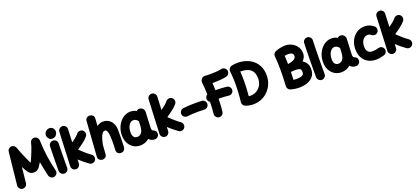

<svg xmlns="http://www.w3.org/2000/svg" viewBox="58 -2119 7635 3528"><g transform="rotate(-20 3875.0 -355.5)"><path d="M96.2 83.5Q62 79.6 40 52.5Q18.1 25.4 21.5 -8.8L88.4 -643.6Q92.3 -679.7 122.1 -701.9Q151.9 -724.1 187.5 -717.3Q212.9 -712.4 229.7 -693.6Q246.6 -674.8 252.4 -657.2Q269.5 -605 294.2 -544.7Q318.8 -484.4 345 -427Q371.1 -369.6 391.1 -326.2Q394 -319.3 397 -319.3Q399.4 -319.3 403.3 -326.2Q418.9 -358.4 438.5 -402.8Q458 -447.3 476.8 -495.1Q495.6 -543 510.3 -586.4Q524.9 -629.9 530.8 -659.2Q538.1 -694.8 569.6 -713.6Q601.1 -732.4 635.7 -722.7Q664.6 -714.8 680.2 -690.2Q695.8 -665.5 696.3 -645.5Q699.7 -553.2 706.3 -474.4Q712.9 -395.5 723.4 -323.2Q733.9 -251 748.3 -178.2Q762.7 -105.5 781.7 -24.9Q790 8.8 771.5 38.1Q752.9 67.4 719.2 75.7Q685.5 83.5 656.2 65.2Q627 46.9 618.7 13.2Q601.1 -61.5 586.4 -131.1Q571.8 -200.7 560.5 -268.6Q554.2 -258.3 548.3 -249.3Q542.5 -240.2 537.1 -230.5Q524.9 -209 507.1 -184.6Q489.3 -160.2 462.6 -143.1Q436 -126 396.5 -126Q353.5 -126 325.2 -145.8Q296.9 -165.5 279.5 -192.4Q262.2 -219.2 251.5 -239.7Q244.6 -253.4 236.8 -267.8Q229 -282.2 219.7 -297.4L188.5 8.8Q185.1 43 157.7 64.9Q130.4 86.9 96.2 83.5Z M832.5 -694.8Q832.5 -719.7 846.4 -742.7Q860.4 -765.6 883.5 -780.3Q906.7 -794.9 934.1 -794.9Q969.2 -794.9 990.2 -778.1Q1011.2 -761.2 1020.5 -738.5Q1029.8 -715.8 1029.8 -698.2Q1029.8 -678.7 1018.8 -654.3Q1007.8 -629.9 985.8 -612.3Q963.9 -594.7 931.6 -594.7Q893.1 -594.7 871.6 -612.5Q850.1 -630.4 841.3 -653.8Q832.5 -677.2 832.5 -694.8ZM923.8 -557.6Q958.5 -556.2 981.7 -530.5Q1004.9 -504.9 1003.4 -470.2Q1002 -437 1000.7 -388.9Q999.5 -340.8 998.8 -286.1Q998 -231.4 997.6 -177.2Q997.1 -123 996.8 -76.7Q996.6 -30.3 996.6 0Q996.6 34.2 971.9 58.8Q947.3 83.5 912.6 83.5Q878.4 83.5 853.8 58.8Q829.1 34.2 829.1 0Q829.1 -31.2 829.3 -77.6Q829.6 -124 830.1 -178.5Q830.6 -232.9 831.5 -288.3Q832.5 -343.8 833.7 -393.1Q835 -442.4 836.4 -478Q837.9 -512.7 863.8 -535.9Q889.6 -559.1 923.8 -557.6Z M1522.5 47.4Q1502.9 75.7 1468.3 81.3Q1433.6 86.9 1405.8 66.9Q1313 1 1229 -77.1L1225.6 2Q1224.1 36.1 1198.5 59.6Q1172.9 83 1138.2 81.5Q1104 80.1 1080.6 54.2Q1057.1 28.3 1058.6 -5.9L1087.9 -668.5Q1089.4 -703.1 1115.2 -726.3Q1141.1 -749.5 1175.3 -748Q1210 -746.6 1233.2 -720.9Q1256.3 -695.3 1254.9 -660.6L1243.7 -404.3Q1285.2 -432.6 1322.8 -464.1Q1360.4 -495.6 1386.7 -527.3Q1408.2 -553.7 1443.4 -557.4Q1478.5 -561 1504.9 -539.1Q1531.2 -517.1 1534.7 -482.2Q1538.1 -447.3 1516.6 -420.9Q1476.6 -372.1 1416.3 -326.9Q1356 -281.7 1299.3 -243.2Q1350.1 -194.3 1401.9 -149.4Q1453.6 -104.5 1502.9 -69.8Q1530.8 -49.8 1536.6 -15.4Q1542.5 19 1522.5 47.4Z M1654.3 83Q1623.5 80.6 1599.4 57.6Q1575.2 34.7 1578.1 -5.9L1625.5 -682.6Q1628.4 -724.6 1656.2 -743.7Q1684.1 -762.7 1715.3 -760.3Q1746.6 -757.8 1771 -735.1Q1795.4 -712.4 1792.5 -670.9L1782.7 -530.3Q1809.1 -549.8 1838.9 -560.8Q1868.7 -571.8 1902.3 -571.8Q1967.8 -571.8 2015.1 -540.3Q2062.5 -508.8 2088.1 -454.6Q2113.8 -400.4 2113.8 -332.5Q2113.8 -252.9 2113 -167.5Q2112.3 -82 2107.9 0.5Q2106 31.7 2084 57.1Q2062 82.5 2022 82.5Q1981 82.5 1959.2 57.9Q1937.5 33.2 1939.5 1Q1941.9 -49.3 1943.4 -93.3Q1944.8 -137.2 1944.8 -174.8Q1944.8 -290 1929.9 -347.4Q1915 -404.8 1880.9 -404.8Q1849.1 -404.8 1826.4 -373.3Q1803.7 -341.8 1787.6 -290.3Q1771.5 -238.8 1759.3 -178.2Q1758.8 -174.8 1757.3 -171.4L1745.1 5.9Q1742.2 47.9 1714.1 66.9Q1686 85.9 1654.3 83Z M2691.9 61.5Q2620.6 61.5 2577.6 12.2Q2502 76.2 2402.3 76.2Q2328.1 76.2 2269.8 39.6Q2211.4 2.9 2178 -62.3Q2144.5 -127.4 2144.5 -211.9Q2144.5 -285.6 2167.2 -350.8Q2189.9 -416 2230.2 -465.8Q2270.5 -515.6 2324 -543.9Q2377.4 -572.3 2439.5 -572.3Q2502 -572.3 2555.2 -541Q2582.5 -570.3 2623.5 -564.5Q2658.2 -559.6 2681.6 -531.5Q2705.1 -503.4 2703.1 -470.2L2691.9 -241.7Q2691.4 -228 2690.7 -208.3Q2689.9 -188.5 2689.7 -170.7Q2689.5 -152.8 2689.9 -143.6Q2690.9 -129.9 2696.3 -118.9Q2701.7 -107.9 2719.7 -101.1Q2739.7 -93.8 2757.8 -76.2Q2775.9 -58.6 2775.9 -22Q2775.9 12.2 2751.2 36.9Q2726.6 61.5 2691.9 61.5ZM2404.8 -90.8Q2455.1 -90.8 2487.1 -131.6Q2519 -172.4 2523.9 -263.7Q2523.9 -264.2 2523.9 -265.1L2528.3 -351.1Q2490.7 -405.3 2437.5 -405.3Q2400.4 -405.3 2372.1 -379.4Q2343.8 -353.5 2328.1 -309.1Q2312.5 -264.6 2312.5 -209.5Q2312.5 -150.4 2336.4 -120.6Q2360.4 -90.8 2404.8 -90.8Z M3267.6 47.4Q3248 75.7 3213.4 81.3Q3178.7 86.9 3150.9 66.9Q3058.1 1 2974.1 -77.1L2970.7 2Q2969.2 36.1 2943.6 59.6Q2918 83 2883.3 81.5Q2849.1 80.1 2825.7 54.2Q2802.2 28.3 2803.7 -5.9L2833 -668.5Q2834.5 -703.1 2860.4 -726.3Q2886.2 -749.5 2920.4 -748Q2955.1 -746.6 2978.3 -720.9Q3001.5 -695.3 3000 -660.6L2988.8 -404.3Q3030.3 -432.6 3067.9 -464.1Q3105.5 -495.6 3131.8 -527.3Q3153.3 -553.7 3188.5 -557.4Q3223.6 -561 3250 -539.1Q3276.4 -517.1 3279.8 -482.2Q3283.2 -447.3 3261.7 -420.9Q3221.7 -372.1 3161.4 -326.9Q3101.1 -281.7 3044.4 -243.2Q3095.2 -194.3 3147 -149.4Q3198.7 -104.5 3248 -69.8Q3275.9 -49.8 3281.7 -15.4Q3287.6 19 3267.6 47.4Z M3304.2 -205.1Q3300.3 -239.3 3321.5 -266.8Q3342.8 -294.4 3377 -298.3Q3437.5 -305.7 3495.4 -308.6Q3553.2 -311.5 3610.8 -311.5Q3674.8 -311.5 3739.3 -308.6Q3773.9 -307.1 3797.1 -281.5Q3820.3 -255.9 3818.8 -221.2Q3817.4 -187 3791.7 -163.6Q3766.1 -140.1 3731.4 -141.6Q3669.9 -144.5 3610.8 -144.5Q3557.1 -144.5 3504.6 -141.8Q3452.1 -139.2 3397.5 -132.3Q3363.3 -128.4 3335.7 -149.7Q3308.1 -170.9 3304.2 -205.1Z M3835.9 -302.7Q3833 -328.1 3844.7 -350.6Q3856.4 -373 3877.4 -385.3Q3876 -448.7 3872.6 -506.8Q3869.1 -564.9 3861.8 -626.5Q3859.9 -644 3869.1 -666.7Q3878.4 -689.5 3898.9 -705.8Q3919.4 -722.2 3949.7 -720.2Q3979 -718.3 4008.8 -717.5Q4038.6 -716.8 4068.4 -716.8Q4123 -716.8 4179.7 -721.2Q4236.3 -725.6 4277.3 -734.9Q4311 -742.7 4340.3 -724.1Q4369.6 -705.6 4377.4 -671.9Q4385.3 -638.2 4366.5 -608.9Q4347.7 -579.6 4314.5 -571.8Q4257.3 -558.6 4193.4 -553.7Q4129.4 -548.8 4068.4 -548.8H4038.1Q4040.5 -513.2 4042.2 -477.8Q4043.9 -442.4 4044.9 -405.8Q4062 -406.2 4079.6 -406.2Q4126 -406.2 4171.6 -403.3Q4217.3 -400.4 4262.7 -395Q4296.9 -391.1 4318.1 -363.5Q4339.4 -335.9 4335.4 -301.8Q4331.5 -267.6 4304 -246.3Q4276.4 -225.1 4242.2 -229Q4201.2 -233.9 4160.6 -236.6Q4120.1 -239.3 4079.6 -239.3Q4063 -239.3 4045.4 -238.8Q4043.5 -108.4 4030.3 8.8Q4026.4 43 3999 65.2Q3971.7 87.4 3937.5 83.5Q3903.3 79.6 3881.6 52.5Q3859.9 25.4 3863.8 -8.8Q3875.5 -115.2 3877.4 -240.7Q3860.8 -250 3849.6 -266.4Q3838.4 -282.7 3835.9 -302.7Z M4481 -729Q4534.7 -741.2 4591.8 -741.2Q4681.6 -741.2 4760 -715.6Q4838.4 -689.9 4897.5 -639.4Q4956.5 -588.9 4990 -514.4Q5023.4 -439.9 5023.4 -342.3Q5023.4 -255.9 4992.7 -179.9Q4961.9 -104 4906.5 -46.4Q4851.1 11.2 4776.6 43.7Q4702.1 76.2 4614.3 76.2Q4533.7 76.2 4460.9 47.9Q4433.1 37.1 4418.9 10.7Q4404.8 -15.6 4408.2 -41Q4418.5 -120.1 4424.1 -214.1Q4429.7 -308.1 4429.7 -396Q4429.7 -443.4 4428.2 -480.7Q4426.8 -518.1 4423.8 -555.2Q4420.9 -592.3 4416 -638.7Q4412.6 -671.9 4433.3 -697.5Q4454.1 -723.1 4481 -729ZM4590.3 -574.2Q4593.8 -531.7 4595.2 -489.5Q4596.7 -447.3 4596.7 -396Q4596.7 -243.2 4582.5 -92.8Q4590.3 -92.3 4598.4 -91.6Q4606.4 -90.8 4614.3 -90.8Q4683.6 -90.8 4738.3 -123.5Q4793 -156.2 4824.7 -213.1Q4856.4 -270 4856.4 -342.3Q4856.4 -461.9 4790.5 -517.6Q4724.6 -573.2 4591.8 -573.2Q4591.3 -573.2 4590.3 -574.2Z M5831.1 -173.8Q5831.1 -98.6 5800.5 -49.8Q5770 -1 5721.7 26.6Q5673.3 54.2 5618.4 65.2Q5563.5 76.2 5514.2 76.2Q5472.7 76.2 5431.4 70.6Q5390.1 64.9 5352.1 53.2Q5321.3 47.4 5302.2 22Q5283.2 -3.4 5285.2 -35.2Q5290.5 -106 5293.2 -185.8Q5295.9 -265.6 5295.9 -334Q5295.9 -419.4 5292.5 -485.4Q5289.1 -551.3 5283.7 -618.2Q5281.7 -640.1 5291 -659.7Q5300.3 -679.2 5316.9 -691.9Q5316.9 -691.9 5316.9 -691.9Q5317.4 -692.4 5317.9 -692.9Q5326.7 -699.2 5336.9 -703.1Q5381.3 -720.2 5430.7 -730.7Q5480 -741.2 5529.8 -741.2Q5576.7 -741.2 5623 -724.6Q5669.4 -708 5707.3 -676Q5745.1 -644 5768.1 -597.9Q5791 -551.8 5791 -492.2Q5791 -449.2 5774.2 -415.8Q5757.3 -382.3 5729.5 -356.4Q5775.9 -328.6 5803.5 -283.4Q5831.1 -238.3 5831.1 -173.8ZM5529.8 -573.2Q5495.1 -573.2 5455.6 -564.5Q5458.5 -526.4 5460.2 -486.8Q5461.9 -447.3 5462.4 -401.4Q5532.2 -412.6 5566.9 -429Q5601.6 -445.3 5612.8 -465.1Q5624 -484.9 5624 -506.3Q5624 -534.7 5601.8 -554Q5579.6 -573.2 5529.8 -573.2ZM5531.2 -252.9Q5521 -252.9 5502 -251.2Q5482.9 -249.5 5461.9 -247.6Q5460.9 -210 5459.7 -171.1Q5458.5 -132.3 5456.5 -94.7Q5485.8 -90.8 5514.2 -90.8Q5594.2 -90.8 5628.7 -109.9Q5663.1 -128.9 5663.1 -173.8Q5663.1 -206.1 5653.1 -223.1Q5643.1 -240.2 5614.7 -246.6Q5586.4 -252.9 5531.2 -252.9Z M5960.4 -742.7Q5995.1 -741.2 6018.3 -715.6Q6041.5 -689.9 6040 -655.3Q6037.1 -593.8 6035.4 -511.5Q6033.7 -429.2 6032.7 -338.4Q6031.7 -247.6 6031.5 -159.7Q6031.2 -71.8 6031.2 0Q6031.2 34.2 6006.6 58.8Q5981.9 83.5 5947.3 83.5Q5913.1 83.5 5888.4 58.8Q5863.8 34.2 5863.8 0Q5863.8 -72.3 5864 -160.2Q5864.3 -248 5865.5 -339.6Q5866.7 -431.2 5868.4 -514.9Q5870.1 -598.6 5873 -663.1Q5874.5 -697.8 5900.4 -720.9Q5926.3 -744.1 5960.4 -742.7Z M6625 61.5Q6553.7 61.5 6510.7 12.2Q6435.1 76.2 6335.4 76.2Q6261.2 76.2 6202.9 39.6Q6144.5 2.9 6111.1 -62.3Q6077.6 -127.4 6077.6 -211.9Q6077.6 -285.6 6100.3 -350.8Q6123 -416 6163.3 -465.8Q6203.6 -515.6 6257.1 -543.9Q6310.5 -572.3 6372.6 -572.3Q6435.1 -572.3 6488.3 -541Q6515.6 -570.3 6556.6 -564.5Q6591.3 -559.6 6614.7 -531.5Q6638.2 -503.4 6636.2 -470.2L6625 -241.7Q6624.5 -228 6623.8 -208.3Q6623 -188.5 6622.8 -170.7Q6622.6 -152.8 6623 -143.6Q6624 -129.9 6629.4 -118.9Q6634.8 -107.9 6652.8 -101.1Q6672.9 -93.8 6690.9 -76.2Q6709 -58.6 6709 -22Q6709 12.2 6684.3 36.9Q6659.7 61.5 6625 61.5ZM6337.9 -90.8Q6388.2 -90.8 6420.2 -131.6Q6452.1 -172.4 6457 -263.7Q6457 -264.2 6457 -265.1L6461.4 -351.1Q6423.8 -405.3 6370.6 -405.3Q6333.5 -405.3 6305.2 -379.4Q6276.9 -353.5 6261.2 -309.1Q6245.6 -264.6 6245.6 -209.5Q6245.6 -150.4 6269.5 -120.6Q6293.5 -90.8 6337.9 -90.8Z M7203.6 -388.2Q7181.2 -362.3 7146.2 -359.6Q7111.3 -356.9 7085.4 -379.4Q7055.7 -405.3 7021 -405.3Q6961.9 -405.3 6923.3 -355.5Q6884.8 -305.7 6884.8 -222.2Q6884.8 -158.7 6915.3 -124.8Q6945.8 -90.8 7002.9 -90.8Q7027.3 -90.8 7062 -96.4Q7096.7 -102.1 7125 -110.4Q7158.2 -120.1 7188.7 -103Q7219.2 -85.9 7228.5 -52.7Q7237.8 -19.5 7220.9 10.5Q7204.1 40.5 7170.9 50.3Q7083 76.2 7017.1 76.2Q6925.8 76.2 6858.2 38.3Q6790.5 0.5 6753.7 -68.8Q6716.8 -138.2 6716.8 -232.4Q6716.8 -330.1 6755.9 -407Q6794.9 -483.9 6862.5 -528.1Q6930.2 -572.3 7016.1 -572.3Q7119.1 -572.3 7194.8 -506.3Q7220.7 -483.9 7223.4 -449Q7226.1 -414.1 7203.6 -388.2Z M7723.6 47.4Q7704.1 75.7 7669.4 81.3Q7634.8 86.9 7606.9 66.9Q7514.2 1 7430.2 -77.1L7426.8 2Q7425.3 36.1 7399.7 59.6Q7374 83 7339.4 81.5Q7305.2 80.1 7281.7 54.2Q7258.3 28.3 7259.8 -5.9L7289.1 -668.5Q7290.5 -703.1 7316.4 -726.3Q7342.3 -749.5 7376.5 -748Q7411.1 -746.6 7434.3 -720.9Q7457.5 -695.3 7456.1 -660.6L7444.8 -404.3Q7486.3 -432.6 7523.9 -464.1Q7561.5 -495.6 7587.9 -527.3Q7609.4 -553.7 7644.5 -557.4Q7679.7 -561 7706.1 -539.1Q7732.4 -517.1 7735.8 -482.2Q7739.3 -447.3 7717.8 -420.9Q7677.7 -372.1 7617.4 -326.9Q7557.1 -281.7 7500.5 -243.2Q7551.3 -194.3 7603 -149.4Q7654.8 -104.5 7704.1 -69.8Q7731.9 -49.8 7737.8 -15.4Q7743.7 19 7723.6 47.4Z"/></g></svg>

Font: Mikhak-FD Black
Style: Regular
Weight: 900
Designer: Amin Abedi
Version: Version 3.2